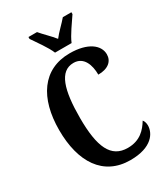

<svg xmlns="http://www.w3.org/2000/svg" viewBox="-226 -1033 1003 1146"><g transform="rotate(-30 276.0 -460.5)"><path d="M255 -771H369C387 -816 435 -880 460 -918V-931H401C378 -903 336 -865 312 -833C287 -865 246 -903 223 -931H164V-918C189 -880 237 -816 255 -771ZM325 10C475 10 518 -66 518 -118C518 -133 513 -150 505 -158C476 -110 433 -61 348 -61C232 -61 189 -159 189 -358C189 -550 222 -663 319 -663C390 -663 413 -594 413 -528C482 -528 518 -561 518 -608C518 -671 453 -724 328 -724C141 -724 45 -577 45 -358C45 -137 139 10 325 10Z"/></g></svg>

Font: Noto Serif Sinhala ExtraCondensed
Style: Bold
Weight: 700
Width: 2
Designer: Jelle Bosma - Monotype Design Team
Foundry: Monotype Imaging Inc.
Version: Version 2.007